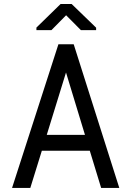

<svg xmlns="http://www.w3.org/2000/svg" viewBox="-20 -930 640 950"><path d="M455.6 -793V-780.8H380.4L307.1 -854.5L234.4 -780.8H160.2V-793.5L279.8 -910.2H334.5ZM424.3 -184.1H187L129.9 0H39.6L269 -710.9H344.7L570.3 0H480.5ZM211.4 -262.7H400.4L306.6 -571.3Z"/></svg>

Font: TypoPRO Roboto Mono
Style: Regular
Weight: 400
Designer: Google
Version: Version 2.000986; 2015; ttfautohint (v1.3)